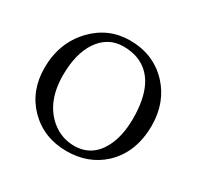

<svg xmlns="http://www.w3.org/2000/svg" viewBox="-145 -826 1030 1004"><g transform="rotate(30 370.5 -324.0)"><path d="M355 -613.8Q261.2 -613.8 205.6 -531.2Q155.3 -454.6 154.8 -327.1Q154.8 -165.5 252 -84Q312.5 -34.2 389.2 -34.2Q495.6 -34.2 548.3 -133.8Q585.4 -204.6 585.9 -310.1Q585.9 -544.9 441.4 -599.6Q402.3 -613.8 355 -613.8ZM689 -329.1Q689 -165 585.9 -69.8Q498.5 9.3 369.1 9.8Q231.4 9.8 140.6 -81.5Q52.2 -171.9 51.8 -310.1Q51.8 -460.9 147 -562Q238.3 -657.7 368.2 -658.2Q511.2 -658.2 602.5 -561Q688.5 -468.3 689 -329.1Z"/></g></svg>

Font: Linux Biolinum Capitals O
Style: Small Caps
Weight: 400
Designer: Philipp H. Poll
Foundry: Philipp H. Poll
Version: Version 1.0.4